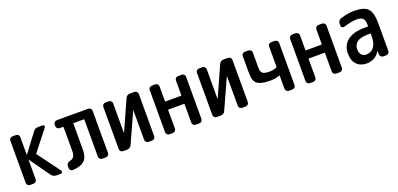

<svg xmlns="http://www.w3.org/2000/svg" viewBox="3 -1223 3995 1927"><g transform="rotate(-20 2000.0 -260.0)"><path d="M102.5 0Q87.9 0 77.6 -9.8Q67.4 -19.5 67.4 -35.2V-485.4Q67.4 -500 77.6 -509.8Q87.9 -519.5 102.5 -519.5H138.7Q153.3 -519.5 163.6 -509.8Q173.8 -500 173.8 -485.4V-297.9Q173.8 -296.9 174.8 -296.9L176.8 -297.9L323.2 -492.2Q342.8 -520.5 379.9 -519.5H424.8Q435.5 -519.5 440.4 -509.8Q445.3 -500 438.5 -492.2L268.6 -276.4Q264.6 -272.5 268.6 -267.6L444.3 -29.3Q451.2 -20.5 446.3 -10.3Q441.4 0 429.7 0H383.8Q348.6 0 328.1 -29.3L176.8 -241.2Q175.8 -242.2 174.8 -242.2Q173.8 -242.2 173.8 -241.2V-35.2Q173.8 -20.5 164.1 -10.3Q154.3 0 138.7 0Z M556.6 5.9Q543 6.8 532.7 -3.4Q522.5 -13.7 522.5 -28.3V-49.8Q522.5 -63.5 532.2 -74.7Q542 -85.9 555.7 -88.9Q586.9 -94.7 601.6 -114.7Q616.2 -134.8 616.2 -174.8V-429.7Q616.2 -434.6 611.3 -434.6H576.2Q561.5 -434.6 551.3 -444.8Q541 -455.1 541 -469.7V-485.4Q541 -500 550.8 -509.8Q560.5 -519.5 576.2 -519.5H910.2Q924.8 -519.5 935.5 -509.8Q946.3 -500 946.3 -485.4V-35.2Q946.3 -20.5 935.5 -10.3Q924.8 0 910.2 0H873Q858.4 0 848.1 -9.8Q837.9 -19.5 837.9 -35.2V-429.7Q837.9 -434.6 833 -434.6H725.6Q720.7 -434.6 720.7 -429.7V-149.4Q720.7 -72.3 682.6 -35.6Q644.5 1 556.6 5.9Z M1095.7 0Q1081.1 0 1070.8 -9.8Q1060.5 -19.5 1060.5 -35.2V-485.4Q1060.5 -500 1070.8 -509.8Q1081.1 -519.5 1095.7 -519.5H1128.9Q1143.6 -519.5 1154.3 -509.8Q1165 -500 1165 -485.4V-169.9Q1165 -168.9 1166 -168.9Q1167 -168.9 1167 -169.9L1309.6 -488.3Q1323.2 -520.5 1360.4 -519.5H1404.3Q1418.9 -519.5 1429.2 -509.8Q1439.5 -500 1439.5 -485.4V-35.2Q1439.5 -20.5 1429.2 -10.3Q1418.9 0 1404.3 0H1368.2Q1353.5 0 1342.8 -9.8Q1332 -19.5 1332 -35.2V-349.6Q1332 -350.6 1331.1 -350.6Q1330.1 -350.6 1330.1 -349.6L1186.5 -32.2Q1172.9 0 1136.7 0Z M1590.8 0Q1576.2 0 1565.9 -9.8Q1555.7 -19.5 1555.7 -35.2V-485.4Q1555.7 -500 1565.9 -509.8Q1576.2 -519.5 1590.8 -519.5H1626Q1640.6 -519.5 1650.9 -509.8Q1661.1 -500 1661.1 -485.4V-328.1Q1661.1 -323.2 1666 -323.2H1831.1Q1835.9 -323.2 1835.9 -328.1V-485.4Q1835.9 -500 1846.2 -509.8Q1856.4 -519.5 1871.1 -519.5H1909.2Q1923.8 -519.5 1934.1 -509.8Q1944.3 -500 1944.3 -485.4V-35.2Q1944.3 -20.5 1934.1 -10.3Q1923.8 0 1909.2 0H1871.1Q1856.4 0 1846.2 -9.8Q1835.9 -19.5 1835.9 -35.2V-231.4Q1835.9 -236.3 1831.1 -236.3H1666Q1661.1 -236.3 1661.1 -231.4V-35.2Q1661.1 -20.5 1650.9 -10.3Q1640.6 0 1626 0Z M2095.7 0Q2081.1 0 2070.8 -9.8Q2060.5 -19.5 2060.5 -35.2V-485.4Q2060.5 -500 2070.8 -509.8Q2081.1 -519.5 2095.7 -519.5H2128.9Q2143.6 -519.5 2154.3 -509.8Q2165 -500 2165 -485.4V-169.9Q2165 -168.9 2166 -168.9Q2167 -168.9 2167 -169.9L2309.6 -488.3Q2323.2 -520.5 2360.4 -519.5H2404.3Q2418.9 -519.5 2429.2 -509.8Q2439.5 -500 2439.5 -485.4V-35.2Q2439.5 -20.5 2429.2 -10.3Q2418.9 0 2404.3 0H2368.2Q2353.5 0 2342.8 -9.8Q2332 -19.5 2332 -35.2V-349.6Q2332 -350.6 2331.1 -350.6Q2330.1 -350.6 2330.1 -349.6L2186.5 -32.2Q2172.9 0 2136.7 0Z M2728.5 -159.2Q2627.9 -159.2 2588.9 -189Q2549.8 -218.8 2549.8 -295.9V-485.4Q2549.8 -500 2560.1 -509.8Q2570.3 -519.5 2585 -519.5H2621.1Q2635.7 -519.5 2646.5 -509.8Q2657.2 -500 2657.2 -485.4V-317.4Q2657.2 -278.3 2677.2 -262.7Q2697.3 -247.1 2751 -247.1Q2795.9 -247.1 2827.1 -263.7Q2831.1 -264.6 2831.1 -272.5V-485.4Q2831.1 -500 2840.8 -509.8Q2850.6 -519.5 2866.2 -519.5H2902.3Q2917 -519.5 2927.7 -509.8Q2938.5 -500 2938.5 -485.4V-35.2Q2938.5 -20.5 2927.7 -10.3Q2917 0 2902.3 0H2866.2Q2851.6 0 2841.3 -9.8Q2831.1 -19.5 2831.1 -35.2V-172.9Q2831.1 -177.7 2826.2 -175.8Q2779.3 -159.2 2728.5 -159.2Z M3090.8 0Q3076.2 0 3065.9 -9.8Q3055.7 -19.5 3055.7 -35.2V-485.4Q3055.7 -500 3065.9 -509.8Q3076.2 -519.5 3090.8 -519.5H3126Q3140.6 -519.5 3150.9 -509.8Q3161.1 -500 3161.1 -485.4V-328.1Q3161.1 -323.2 3166 -323.2H3331.1Q3335.9 -323.2 3335.9 -328.1V-485.4Q3335.9 -500 3346.2 -509.8Q3356.4 -519.5 3371.1 -519.5H3409.2Q3423.8 -519.5 3434.1 -509.8Q3444.3 -500 3444.3 -485.4V-35.2Q3444.3 -20.5 3434.1 -10.3Q3423.8 0 3409.2 0H3371.1Q3356.4 0 3346.2 -9.8Q3335.9 -19.5 3335.9 -35.2V-231.4Q3335.9 -236.3 3331.1 -236.3H3166Q3161.1 -236.3 3161.1 -231.4V-35.2Q3161.1 -20.5 3150.9 -10.3Q3140.6 0 3126 0Z M3797.9 -259.8Q3724.6 -259.8 3688.5 -232.4Q3652.3 -205.1 3652.3 -155.3Q3652.3 -117.2 3671.4 -96.7Q3690.4 -76.2 3721.7 -76.2Q3773.4 -76.2 3803.7 -115.2Q3834 -154.3 3834 -232.4V-254.9Q3834 -259.8 3829.1 -259.8ZM3695.3 9.8Q3628.9 9.8 3589.4 -31.2Q3549.8 -72.3 3549.8 -147.5Q3549.8 -236.3 3612.8 -285.6Q3675.8 -335 3797.9 -335H3829.1Q3834 -335 3834 -339.8V-351.6Q3834 -400.4 3815.4 -420.4Q3796.9 -440.4 3750 -440.4Q3692.4 -440.4 3609.4 -414.1Q3597.7 -410.2 3586.4 -417Q3575.2 -423.8 3575.2 -436.5V-460Q3575.2 -475.6 3584.5 -488.8Q3593.8 -502 3609.4 -505.9Q3691.4 -530.3 3752 -530.3Q3858.4 -530.3 3899.4 -487.8Q3940.4 -445.3 3940.4 -332V-35.2Q3940.4 -20.5 3930.2 -10.3Q3919.9 0 3905.3 0H3876Q3861.3 0 3850.6 -9.8Q3839.8 -19.5 3838.9 -35.2V-69.3Q3838.9 -70.3 3837.9 -70.3Q3835.9 -70.3 3835.9 -69.3Q3788.1 9.8 3695.3 9.8Z"/></g></svg>

Font: Rounded-L Mgen+ 1m medium
Style: Regular
Weight: 500
Designer: [Source Han Sans]
Ryoko NISHIZUKA  (kana & ideographs); Paul D. Hunt (Latin, Greek & Cyrillic); Wenlong ZHANG  (bopomofo
Version: Version 1.059.20150602